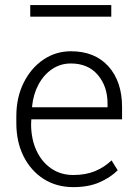

<svg xmlns="http://www.w3.org/2000/svg" viewBox="-20 -745 563 775"><path d="M275.9 10.3Q208 10.3 156.2 -22.7Q104.5 -55.7 75.2 -114Q45.9 -172.4 45.9 -248.5V-275.4Q45.9 -351.1 75.2 -410.4Q104.5 -469.7 154.5 -503.9Q204.6 -538.1 266.1 -538.1Q363.3 -538.1 418 -476.8Q472.7 -415.5 472.7 -313V-263.2H106.4L105.5 -241.7Q106 -183.1 127.2 -137.2Q148.4 -91.3 186.8 -64.9Q225.1 -38.6 275.9 -38.6Q325.7 -38.6 363.5 -54.2Q401.4 -69.8 430.2 -97.7L455.1 -57.6Q424.8 -27.8 380.9 -8.8Q336.9 10.3 275.9 10.3ZM110.4 -312H414.1V-326.7Q414.1 -396.5 374.8 -442.6Q335.4 -488.8 266.1 -488.8Q224.1 -488.8 190.4 -466.1Q156.7 -443.4 135.5 -404.1Q114.3 -364.7 109.4 -314.9ZM102.1 -677.7V-724.6H429.2V-677.7Z"/></svg>

Font: Roboto Slab Light
Style: Regular
Weight: 300
Designer: Google
Version: Version 2.000; ttfautohint (v1.8.1.43-b0c9)